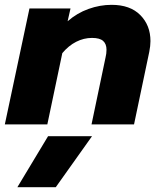

<svg xmlns="http://www.w3.org/2000/svg" viewBox="-25 -515 665 795"><path d="M97 -480H267L255 -427Q294 -461 341.5 -478Q389 -495 437 -495Q514 -495 556 -452.5Q598 -410 598 -345Q598 -325 593 -300L530 0H354L412 -277Q416 -293 416 -309Q416 -333 402 -345.5Q388 -358 356 -358Q322 -358 290.5 -342Q259 -326 233 -295L171 0H-5ZM174 49H356L206 260H47Z"/></svg>

Font: Prompt
Style: Bold Italic
Weight: 700
Italic angle: -12°
Designer: Katatrad Team
Foundry: CadsonDemak
Version: Version 1.001